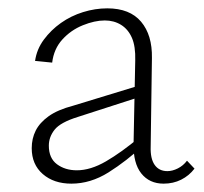

<svg xmlns="http://www.w3.org/2000/svg" viewBox="-20 -436 489 460"><path d="M372 4Q338 4 318.5 -20.5Q299 -45 300 -92L304 -291Q305 -325 296 -345.5Q287 -366 270 -376.5Q253 -387 231 -387Q207 -387 178.5 -375.5Q150 -364 129.5 -341.5Q109 -319 105 -286L64 -290Q68 -318 85 -341Q102 -364 126 -381Q150 -398 179 -407Q208 -416 237 -416Q291 -416 318 -384Q345 -352 344 -297L341 -85Q340 -56 350.5 -41Q361 -26 381 -26Q393 -26 406 -32.5Q419 -39 428 -51L446 -32Q433 -15 414 -5.5Q395 4 372 4ZM151 4Q109 4 82.5 -19Q56 -42 56 -81Q56 -104 65.5 -123Q75 -142 96.5 -157.5Q118 -173 156 -183L323 -234L328 -208L167 -156Q125 -143 111 -125.5Q97 -108 97 -87Q97 -57 116.5 -42.5Q136 -28 164 -28Q197 -28 234 -49.5Q271 -71 314 -107L325 -89Q283 -50 240 -23Q197 4 151 4Z"/></svg>

Font: Ysabeau Office ExtraLight
Style: Regular
Weight: 250
Designer: Christian Thalmann (Catharsis Fonts)
Version: Version 2.001;gftools[0.9.30]; featfreeze: tnum,lnum,ss02